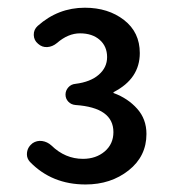

<svg xmlns="http://www.w3.org/2000/svg" viewBox="-20 -909 455 505"><path d="M205.1 -423.8Q116.2 -423.8 58.6 -483.4Q50.8 -492.2 50.8 -502.9Q50.8 -520.5 64.5 -531.2L65.4 -532.2Q77.1 -540 90.8 -538.1Q104.5 -536.1 115.2 -526.4Q151.4 -491.2 198.2 -491.2Q232.4 -491.2 255.4 -510.7Q278.3 -530.3 278.3 -561.5Q278.3 -626 178.7 -632.8Q167 -633.8 159.7 -641.6Q152.3 -649.4 152.3 -660.2Q152.3 -670.9 159.7 -679.2Q167 -687.5 178.7 -688.5Q217.8 -693.4 239.7 -712.4Q261.7 -731.4 261.7 -758.8Q261.7 -787.1 242.2 -804.2Q222.7 -821.3 190.4 -821.3Q159.2 -821.3 129.9 -795.9Q118.2 -786.1 104.5 -785.2Q90.8 -784.2 80.1 -793.9Q69.3 -802.7 68.8 -816.9Q68.4 -831.1 79.1 -840.8Q132.8 -888.7 203.1 -888.7Q264.6 -888.7 306.2 -856.4Q347.7 -824.2 347.7 -769.5Q347.7 -702.1 279.3 -667Q278.3 -666 278.3 -665Q278.3 -664.1 279.3 -664.1Q316.4 -650.4 340.8 -623Q365.2 -595.7 365.2 -556.6Q365.2 -498 318.4 -460.9Q271.5 -423.8 205.1 -423.8Z"/></svg>

Font: Gen Jyuu GothicL Medium
Style: Regular
Weight: 500
Designer: [Source Han Sans]
Ryoko NISHIZUKA  (kana & ideographs); Paul D. Hunt (Latin, Greek & Cyrillic); Wenlong ZHANG  (bopomofo
Version: Version 1.002.20150607